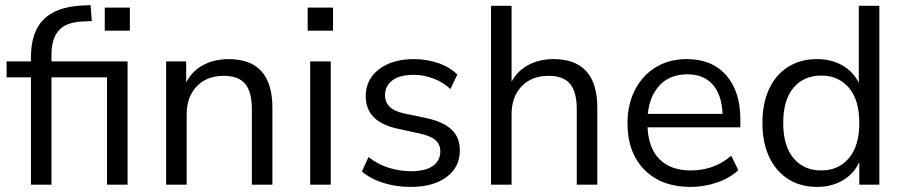

<svg xmlns="http://www.w3.org/2000/svg" viewBox="-20 -728 3563 757"><path d="M102 0V-423H6V-486H102V-503Q102 -600 150.5 -650Q199 -700 300 -706L337 -708L342 -645L300 -643Q238 -639 210.5 -606.5Q183 -574 183 -513V-486H483V0H402V-423H183V0ZM393 -607V-698H492V-607Z M635 0V-486H714V-403Q738 -449 782 -472Q826 -495 881 -495Q1054 -495 1054 -303V0H973V-298Q973 -366 946.5 -397.5Q920 -429 862 -429Q795 -429 755.5 -387.5Q716 -346 716 -277V0Z M1193 -607V-698H1293V-607ZM1203 0V-486H1284V0Z M1599 9Q1542 9 1491 -7Q1440 -23 1407 -52L1433 -109Q1469 -80 1512.5 -66.5Q1556 -53 1601 -53Q1658 -53 1687 -74Q1716 -95 1716 -131Q1716 -159 1697 -175.5Q1678 -192 1637 -201L1546 -221Q1422 -248 1422 -349Q1422 -415 1474.5 -455Q1527 -495 1612 -495Q1662 -495 1707.5 -479.5Q1753 -464 1783 -434L1756 -377Q1727 -404 1688.5 -418.5Q1650 -433 1612 -433Q1556 -433 1527 -411Q1498 -389 1498 -353Q1498 -297 1572 -281L1663 -262Q1727 -248 1760 -217.5Q1793 -187 1793 -135Q1793 -68 1740 -29.5Q1687 9 1599 9Z M1916 0V-705H1997V-406Q2021 -450 2064.5 -472.5Q2108 -495 2162 -495Q2335 -495 2335 -303V0H2254V-298Q2254 -366 2227.5 -397.5Q2201 -429 2143 -429Q2076 -429 2036.5 -387.5Q1997 -346 1997 -277V0Z M2703 9Q2588 9 2521 -58.5Q2454 -126 2454 -242Q2454 -317 2484 -374.5Q2514 -432 2566.5 -463.5Q2619 -495 2688 -495Q2787 -495 2843 -431.5Q2899 -368 2899 -257V-226H2533Q2537 -143 2581 -99.5Q2625 -56 2703 -56Q2747 -56 2787 -69.5Q2827 -83 2863 -114L2891 -57Q2858 -26 2807 -8.5Q2756 9 2703 9ZM2690 -435Q2621 -435 2581 -392Q2541 -349 2534 -279H2829Q2826 -353 2790.5 -394Q2755 -435 2690 -435Z M3201 9Q3136 9 3087.5 -22Q3039 -53 3012.5 -109.5Q2986 -166 2986 -243Q2986 -321 3012.5 -377.5Q3039 -434 3087.5 -464.5Q3136 -495 3201 -495Q3258 -495 3301.5 -470Q3345 -445 3366 -401V-705H3447V0H3368V-89Q3347 -43 3303 -17Q3259 9 3201 9ZM3218 -56Q3286 -56 3327 -104.5Q3368 -153 3368 -243Q3368 -334 3327 -382Q3286 -430 3218 -430Q3149 -430 3108.5 -382Q3068 -334 3068 -243Q3068 -153 3108.5 -104.5Q3149 -56 3218 -56Z"/></svg>

Font: Nunito Sans
Style: Regular
Weight: 400
Designer: Vernon Adams
Foundry: Vernon Adams
Version: Version 3.101; ttfautohint (v1.8.4.7-5d5b);gftools[0.9.27]